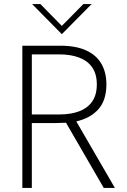

<svg xmlns="http://www.w3.org/2000/svg" viewBox="-20 -921 624 941"><path d="M543 0H488.5L303.5 -319.5Q278.5 -318 256 -318H136V0H89.5V-697H274.5Q353 -697 403.2 -673.5Q453.5 -650 477.5 -607.5Q501.5 -565 501.5 -507.5Q501.5 -430.5 462.8 -386.2Q424 -342 354 -326ZM270.5 -360Q327.5 -360 368.8 -375.8Q410 -391.5 432.2 -424Q454.5 -456.5 454.5 -507Q454.5 -558.5 431.8 -591Q409 -623.5 367.5 -639Q326 -654.5 270.5 -654.5H136V-360ZM283 -753.5 137.5 -901H178L283 -794L388.5 -901H429Z"/></svg>

Font: Acari Sans Neue Light
Style: Regular
Weight: 300
Designer: Alfredo Marco Pradil (font), Cristiano Sobral (main changes)
Foundry: Hanken Design Co. (font), Cristiano Sobral (main changes)
Version: Version 2.459;March 19, 2022;FontCreator 14.0.0.2808 64-bit;